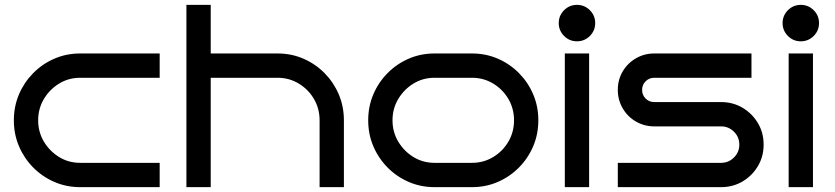

<svg xmlns="http://www.w3.org/2000/svg" viewBox="-20 -770 3437 790"><path d="M637 0H310Q253 0 203.5 -21.5Q154 -43 116.5 -81Q79 -119 58 -168.5Q37 -218 37 -275Q37 -332 58 -381.5Q79 -431 116.5 -469Q154 -507 203.5 -528.5Q253 -550 310 -550H637V-450H310Q262 -450 223 -426Q184 -402 160.5 -362.5Q137 -323 137 -275Q137 -227 160.5 -187.5Q184 -148 223 -124Q262 -100 310 -100H637Z M1395 0H1295V-275Q1295 -323 1272 -362.5Q1249 -402 1209.5 -426Q1170 -450 1122 -450H847V0H747V-750H847V-550H1122Q1179 -550 1228.5 -528.5Q1278 -507 1315.5 -469Q1353 -431 1374 -381.5Q1395 -332 1395 -275Z M2195 -275Q2195 -218 2174 -168.5Q2153 -119 2115.5 -81Q2078 -43 2028.5 -21.5Q1979 0 1922 0H1768Q1711 0 1661.5 -21.5Q1612 -43 1574.5 -81Q1537 -119 1516 -168.5Q1495 -218 1495 -275Q1495 -332 1516 -381.5Q1537 -431 1574.5 -469Q1612 -507 1661.5 -528.5Q1711 -550 1768 -550H1922Q1979 -550 2028.5 -528.5Q2078 -507 2115.5 -469Q2153 -431 2174 -381.5Q2195 -332 2195 -275ZM2095 -275Q2095 -323 2072 -362.5Q2049 -402 2009.5 -426Q1970 -450 1922 -450H1768Q1720 -450 1681 -426Q1642 -402 1618.5 -362.5Q1595 -323 1595 -275Q1595 -227 1618.5 -187.5Q1642 -148 1681 -124Q1720 -100 1768 -100H1922Q1970 -100 2009.5 -124Q2049 -148 2072 -187.5Q2095 -227 2095 -275Z M2429 -675Q2429 -644 2407 -622Q2385 -600 2354 -600Q2323 -600 2301 -622Q2279 -644 2279 -675Q2279 -706 2301 -728Q2323 -750 2354 -750Q2385 -750 2407 -728Q2429 -706 2429 -675ZM2404 0H2304V-550H2404Z M3122 -175Q3122 -126 3098.5 -86.5Q3075 -47 3035.5 -23.5Q2996 0 2947 0H2522V-100H2947Q2978 -100 3000 -122Q3022 -144 3022 -175Q3022 -206 3000 -228Q2978 -250 2947 -250H2672Q2631 -250 2596.5 -270Q2562 -290 2542 -324.5Q2522 -359 2522 -400Q2522 -442 2542 -476Q2562 -510 2596.5 -530Q2631 -550 2672 -550H3072V-450H2672Q2651 -450 2636.5 -435.5Q2622 -421 2622 -400Q2622 -379 2636.5 -364.5Q2651 -350 2672 -350H2947Q2996 -350 3035.5 -326.5Q3075 -303 3098.5 -263.5Q3122 -224 3122 -175Z M3350 -675Q3350 -644 3328 -622Q3306 -600 3275 -600Q3244 -600 3222 -622Q3200 -644 3200 -675Q3200 -706 3222 -728Q3244 -750 3275 -750Q3306 -750 3328 -728Q3350 -706 3350 -675ZM3325 0H3225V-550H3325Z"/></svg>

Font: Bruno Ace
Style: Regular
Weight: 400
Version: Version 1.100; ttfautohint (v1.8.4.7-5d5b);gftools[0.9.27]